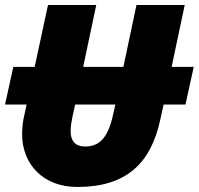

<svg xmlns="http://www.w3.org/2000/svg" viewBox="-27 -734 791 764"><path d="M281 10C476 10 574 -85 611 -259L624 -318H711L744 -468H656L708 -714H516L464 -468H304L356 -714H164L111 -468H26L-7 -318H79L67 -263C63 -242 61 -220 61 -200C61 -83 142 10 281 10ZM312 -151C272 -151 254 -174 254 -212C254 -229 257 -249 261 -268L272 -318H432L423 -278C403 -185 368 -151 312 -151Z"/></svg>

Font: Noto Sans UI Black
Style: Italic
Weight: 900
Italic angle: -372°
Designer: Monotype Design Team
Foundry: Monotype Imaging Inc.
Version: Version 1.901